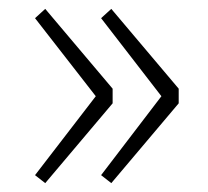

<svg xmlns="http://www.w3.org/2000/svg" viewBox="-20 -494 469 433"><path d="M82 -81 59 -99 196 -277 59 -453 82 -474 234 -294V-261ZM231 -81 208 -99 344 -277 208 -453 231 -474 383 -294V-261Z"/></svg>

Font: Noto Sans HK Thin Thin
Style: Regular
Weight: 250
Version: Version 2.004-H2;hotconv 1.0.118;makeotfexe 2.5.65603